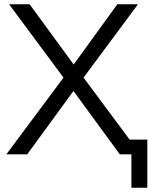

<svg xmlns="http://www.w3.org/2000/svg" viewBox="-20 -725 719 902"><path d="M597.3 157V0H550.1V-69.1H672.1V157ZM9.9 0 289.8 -375.9V-344.8L22.6 -705H119.1L339 -404.4H313.3L531.2 -705H628.2L360.9 -344.8V-375.9L640.4 0H542.8L309.2 -319.4H341L107.9 0Z"/></svg>

Font: Nunito Sans 12pt ExtraLight
Style: Regular
Weight: 200
Designer: Vernon Adams
Foundry: Vernon Adams
Version: Version 3.101;gftools[0.9.27]